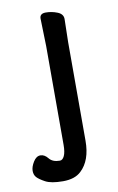

<svg xmlns="http://www.w3.org/2000/svg" viewBox="-88 -540 467 757"><g transform="rotate(-10 146.0 -161.5)"><path d="M219 -457 217 -364V30Q217 109 175 148Q150 172 102.5 172Q55 172 32 159.5Q9 147 0 137Q-9 127 -9 111Q-9 95 3 75.5Q15 56 31.5 56Q48 56 61.5 73Q75 90 104 90Q115 90 122 75Q129 60 129 31V-364L126 -475Q126 -495 150 -495Q174 -495 196.5 -486Q219 -477 219 -457Z"/></g></svg>

Font: LXGW ZhenKai
Style: Regular
Weight: 400
Designer: LXGW / Fontworks Inc.
Foundry: LXGW / Fontworks Inc.
Version: Version 0.800;June 8, 2025